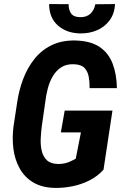

<svg xmlns="http://www.w3.org/2000/svg" viewBox="-20 -922 608 952"><path d="M537.6 -373.5 493.2 -80.6Q463.9 -47.9 424.3 -27.8Q384.8 -7.8 340.8 1.2Q296.9 10.3 254.4 9.8Q189 8.8 145.5 -17.1Q102.1 -43 77.9 -86.2Q53.7 -129.4 46.6 -183.1Q39.6 -236.8 46.9 -294.9L65.4 -416Q74.2 -476.1 95.2 -531.2Q116.2 -586.4 150.9 -629.9Q185.5 -673.3 236.1 -698Q286.6 -722.7 354.5 -721.2Q428.7 -719.2 473.1 -689.7Q517.6 -660.2 538.1 -607.2Q558.6 -554.2 559.6 -484.9H424.3Q424.8 -515.1 419.9 -541.7Q415 -568.4 398.9 -585.2Q382.8 -602.1 347.2 -603.5Q308.6 -605 283 -587.9Q257.3 -570.8 241.2 -543Q225.1 -515.1 216.6 -481.7Q208 -448.2 204.6 -417L187 -294.4Q183.6 -266.6 181.9 -234.9Q180.2 -203.1 186.8 -174.6Q193.4 -146 212.4 -127.7Q231.4 -109.4 269 -108.9Q286.1 -108.9 300.5 -112.1Q314.9 -115.2 328.4 -121.3Q341.8 -127.4 355.5 -134.8L381.3 -265.6H281.7L300.8 -373.5ZM452.6 -900.9 550.3 -901.9Q547.9 -854 523.4 -821Q499 -788.1 460.4 -771.7Q421.9 -755.4 376.5 -756.3Q309.6 -757.8 266.6 -796.1Q223.6 -834.5 223.6 -901.9L320.3 -901.4Q319.8 -872.6 333 -854.7Q346.2 -836.9 377.9 -836.9Q409.2 -836.4 428.2 -854Q447.3 -871.6 452.6 -900.9Z"/></svg>

Font: Roboto Condensed
Style: Bold Italic
Weight: 700
Italic angle: -12°
Designer: Christian Robertson
Foundry: Google
Version: Version 3.0